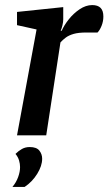

<svg xmlns="http://www.w3.org/2000/svg" viewBox="-20 -533 427 756"><path d="M47 0 124 -417 47 -434V-486L229 -505V-457Q229 -447 226 -434Q223 -421 219 -412H223Q232 -433 250.5 -456.5Q269 -480 293.5 -496.5Q318 -513 343 -513Q365 -513 376 -502Q387 -491 387 -468Q387 -449 380 -431.5Q373 -414 364 -405H320Q289 -405 270 -399.5Q251 -394 239 -385Q227 -376 218 -366L162 0ZM29 203Q44 185 51.5 164Q59 143 59 125Q59 112 55 98.5Q51 85 41 73Q53 61 66.5 53.5Q80 46 97 46Q124 46 135 60Q146 74 146 92Q146 120 126.5 151.5Q107 183 77 203Z"/></svg>

Font: Faustina SemiBold
Style: Italic
Weight: 600
Italic angle: -8°
Designer: Alfonso Garcia
Foundry: http://www.omnibus-type.com
Version: Version 1.200